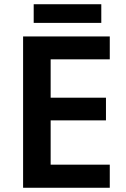

<svg xmlns="http://www.w3.org/2000/svg" viewBox="-20 -886 593 906"><path d="M498 0H89V-714H498V-606H219V-425H480V-318H219V-109H498ZM458 -866V-778H139V-866Z"/></svg>

Font: Noto Sans Lao UI SemBd
Style: Regular
Weight: 600
Designer: Monotype Design Team
Foundry: Monotype Imaging Inc.
Version: Version 2.000; ttfautohint (v1.8.4.7-5d5b)